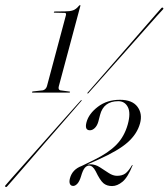

<svg xmlns="http://www.w3.org/2000/svg" viewBox="-38 -731 666 759"><path d="M177 -681Q174 -681 175 -683Q176 -685.5 178 -685.5L218.5 -686Q238.5 -686 250.8 -690.2Q263 -694.5 273.5 -707.5Q277 -711 278.5 -711Q280.5 -711 279.5 -707L194.5 -390Q191 -377 200 -374L237 -369Q239.5 -368 239 -367.5Q238.5 -365 236 -365H90.5Q88 -365 88.5 -367.5Q88.5 -368.5 92 -369.5L132 -374Q143.5 -377.5 147.5 -390L222.5 -670.5Q225 -680 217.5 -680ZM311.5 -363Q309.5 -360 308 -362Q306 -363 309 -365.5Q313 -370 335.2 -395.5Q357.5 -421 390 -458.2Q422.5 -495.5 458 -536.2Q493.5 -577 525 -613.2Q556.5 -649.5 576.8 -672.8Q597 -696 598.5 -697.5Q602.5 -703 606.5 -700Q610 -697 604.5 -692Q603 -691 582.5 -668Q562 -645 530.2 -609Q498.5 -573 462.5 -532.5Q426.5 -492 393.5 -455Q360.5 -418 338.2 -392.8Q316 -367.5 311.5 -363ZM280.5 -333Q282.5 -336 284.5 -335Q286.5 -334 282.5 -330.5Q279 -326.5 256.8 -300.8Q234.5 -275 201.8 -237.5Q169 -200 133.2 -158.8Q97.5 -117.5 65.8 -80.8Q34 -44 13.2 -20.2Q-7.5 3.5 -9 5Q-13 10 -16.5 7.5Q-20 4.5 -14.5 -0.5Q-13.5 -2 7.2 -25.5Q28 -49 60.2 -85.2Q92.5 -121.5 128.8 -162.5Q165 -203.5 198.2 -240.8Q231.5 -278 254 -303.5Q276.5 -329 280.5 -333ZM238.5 -26Q247.5 -61 285 -75L335 -99.5Q391 -127 422.2 -159Q453.5 -191 467 -239Q479.5 -284 467.5 -307.5Q455.5 -331 429.5 -331Q371.5 -331 357.5 -276.5L350.5 -249.5Q346 -234 336.8 -225Q327.5 -216 317.5 -216Q295.5 -216 304 -248Q313 -281.5 349 -309Q385 -336.5 436 -336.5Q485 -336.5 505.5 -308.8Q526 -281 515.5 -243Q504 -201.5 467 -168.5Q430 -135.5 349.5 -99.5L306.5 -80.5Q313 -81.5 319.5 -81.5Q338.5 -81.5 356.5 -70Q374.5 -58.5 391.5 -47.2Q408.5 -36 424.5 -36Q445 -36 457.5 -45.2Q470 -54.5 483.5 -77.5Q485 -79 485.5 -79Q486.5 -78.5 486 -77Q467 -29.5 446.2 -12.5Q425.5 4.5 405 4.5Q384 4.5 370.8 -6.8Q357.5 -18 340 -54.5Q328.5 -76.5 314 -76.5Q305.5 -76.5 297.5 -67.8Q289.5 -59 282 -33Q276 -13.5 267.8 -4.8Q259.5 4 251.5 4Q241.5 4 238.2 -4.5Q235 -13 238.5 -26Z"/></svg>

Font: Fraunces 144pt S000 Light
Style: Italic
Weight: 300
Italic angle: -16°
Version: Version 1.000; ttfautohint (v1.8.3)